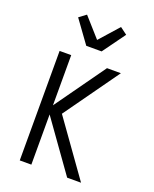

<svg xmlns="http://www.w3.org/2000/svg" viewBox="-166 -1012 883 1104"><g transform="rotate(20 275.0 -460.0)"><path d="M94 0V-670H165V-363L384 -670H469L230 -335L469 0H384L165 -307V0ZM228 -750 128 -888 171 -920 275 -803 379 -920 422 -888 322 -750Z"/></g></svg>

Font: Lode
Style: Regular
Weight: 400
Monospace: yes
Designer: Belleve Invis
Foundry: Belleve Invis
Version: Version 29.2.0; ttfautohint (v1.8.3)